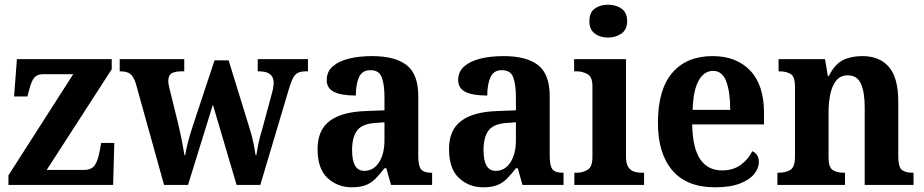

<svg xmlns="http://www.w3.org/2000/svg" viewBox="-20 -788 3937 818"><path d="M16 0V-41L292 -472H164Q138 -472 125.5 -456.5Q113 -441 103 -401L97 -377H40L52 -536H456V-493L179 -64H337Q369 -64 383 -83Q397 -102 405 -146L411 -179H467L462 0Z M559 -431Q549 -463 534.5 -473.5Q520 -484 493 -484H490V-536H765V-484H753Q725 -484 711 -475.5Q697 -467 697 -442Q697 -434 699.5 -422Q702 -410 705 -399L738 -265Q747 -229 754.5 -190Q762 -151 766 -127H769Q777 -177 799 -244L894 -531H954L1045 -236Q1055 -204 1060.5 -175Q1066 -146 1069 -127H1072Q1076 -151 1081 -176Q1086 -201 1097 -237L1137 -385Q1141 -398 1143.5 -412.5Q1146 -427 1146 -435Q1146 -484 1085 -484H1078V-536H1292V-484H1280Q1252 -484 1238 -469.5Q1224 -455 1210 -406L1089 0H988L887 -342L781 0H679Z M1479 10Q1418 10 1375.5 -29.5Q1333 -69 1333 -153Q1333 -234 1385 -273Q1437 -312 1541 -315L1618 -318V-374Q1618 -426 1607 -457.5Q1596 -489 1558 -489Q1523 -489 1509.5 -459Q1496 -429 1496 -381Q1434 -381 1403 -396.5Q1372 -412 1372 -447Q1372 -483 1398 -505.5Q1424 -528 1467.5 -538.5Q1511 -549 1565 -549Q1663 -549 1712.5 -510.5Q1762 -472 1762 -378V-123Q1762 -81 1774 -66.5Q1786 -52 1818 -52H1821V0H1646L1626 -71H1618Q1597 -44 1579 -26Q1561 -8 1537.5 1Q1514 10 1479 10ZM1532 -60Q1571 -60 1594.5 -96Q1618 -132 1618 -191V-267L1577 -264Q1522 -260 1501 -231.5Q1480 -203 1480 -148Q1480 -60 1532 -60Z M2039 10Q1978 10 1935.5 -29.5Q1893 -69 1893 -153Q1893 -234 1945 -273Q1997 -312 2101 -315L2178 -318V-374Q2178 -426 2167 -457.5Q2156 -489 2118 -489Q2083 -489 2069.5 -459Q2056 -429 2056 -381Q1994 -381 1963 -396.5Q1932 -412 1932 -447Q1932 -483 1958 -505.5Q1984 -528 2027.5 -538.5Q2071 -549 2125 -549Q2223 -549 2272.5 -510.5Q2322 -472 2322 -378V-123Q2322 -81 2334 -66.5Q2346 -52 2378 -52H2381V0H2206L2186 -71H2178Q2157 -44 2139 -26Q2121 -8 2097.5 1Q2074 10 2039 10ZM2092 -60Q2131 -60 2154.5 -96Q2178 -132 2178 -191V-267L2137 -264Q2082 -260 2061 -231.5Q2040 -203 2040 -148Q2040 -60 2092 -60Z M2571 -628Q2537 -628 2514 -645Q2491 -662 2491 -698Q2491 -735 2514 -751.5Q2537 -768 2571 -768Q2603 -768 2627.5 -751.5Q2652 -735 2652 -698Q2652 -662 2627.5 -645Q2603 -628 2571 -628ZM2427 0V-52H2437Q2461 -52 2482.5 -64Q2504 -76 2504 -119V-421Q2504 -461 2482.5 -472.5Q2461 -484 2439 -484H2426V-536H2647V-119Q2647 -91 2657 -76Q2667 -61 2682.5 -56.5Q2698 -52 2713 -52H2724V0Z M3026 10Q2906 10 2844.5 -62Q2783 -134 2783 -265Q2783 -406 2844 -477.5Q2905 -549 3016 -549Q3117 -549 3176 -487.5Q3235 -426 3235 -307V-258H2929Q2931 -156 2963.5 -109Q2996 -62 3056 -62Q3104 -62 3136.5 -86Q3169 -110 3185 -144Q3213 -131 3213 -98Q3213 -71 3193 -46.5Q3173 -22 3132 -6Q3091 10 3026 10ZM3091 -320Q3091 -397 3074 -441.5Q3057 -486 3018 -486Q2979 -486 2956 -443.5Q2933 -401 2931 -320Z M3292 0V-52H3295Q3327 -52 3347 -64Q3367 -76 3367 -121V-419Q3367 -461 3349 -472.5Q3331 -484 3300 -484H3297V-536H3495L3507 -464H3511Q3537 -515 3571.5 -532Q3606 -549 3654 -549Q3727 -549 3767 -503Q3807 -457 3807 -355V-123Q3807 -76 3822.5 -64Q3838 -52 3869 -52H3872V0H3664V-331Q3664 -395 3648 -431Q3632 -467 3592 -467Q3561 -467 3543 -445Q3525 -423 3517.5 -387Q3510 -351 3510 -310V-117Q3510 -75 3528 -63.5Q3546 -52 3576 -52H3580V0Z"/></svg>

Font: Noto Serif Tamil SemiCondensed
Style: Bold Italic
Weight: 700
Width: 4
Italic angle: -12°
Designer: Indian Type Foundry, Tom Grace, and the Monotype Design Team
Foundry: Monotype Imaging Inc.
Version: Version 2.003; ttfautohint (v1.8.4.7-5d5b)